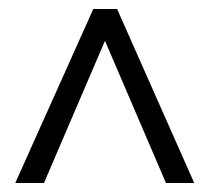

<svg xmlns="http://www.w3.org/2000/svg" viewBox="-20 -708 468 428"><path d="M78 -300H14L188 -688H241L413 -300H350L214 -617Z"/></svg>

Font: Roundo
Style: Regular
Weight: 400
Designer: Namrata Goyal (Gurmukhi), Shiva Nallaperumal (Latin)
Foundry: Indian Type Foundry
Version: Version 1.000;PS 1.0;hotconv 1.0.88;makeotf.lib2.5.647800